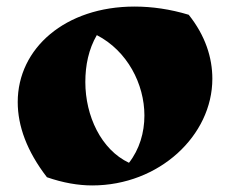

<svg xmlns="http://www.w3.org/2000/svg" viewBox="-20 -543 698 585"><path d="M123 -3C172 14 218 22 261 22C465 22 627 -130 627 -303C627 -367 606 -434 555 -498C499 -515 443 -523 390 -523C179 -523 34 -396 34 -232C34 -159 62 -82 123 -3ZM275 -436C368 -388 420 -287 420 -191C420 -139 405 -88 373 -47C288 -87 240 -190 240 -293C240 -344 250 -393 275 -436Z"/></svg>

Font: Ruslan Display
Style: Regular
Weight: 400
Designer: Denis Masharov, Vladimir Rabdu
Foundry: Denis Masharov, Vladimir Rabdu
Version: Version 1.001